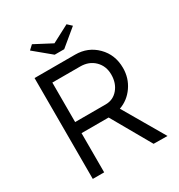

<svg xmlns="http://www.w3.org/2000/svg" viewBox="-204 -1019 1074 1154"><g transform="rotate(-30 333.0 -441.5)"><path d="M102 0V-700H384Q472 -700 532.5 -639.5Q593 -579 593 -487Q593 -417 554.5 -361.5Q516 -306 454 -284L620 1L524 0L369 -272H181V0ZM161 -857 190 -884 310 -821 430 -884 459 -857 343 -761H277ZM181 -349H393Q445 -349 478.5 -388.5Q512 -428 512 -488Q512 -547 473.5 -585Q435 -623 374 -623H181Z"/></g></svg>

Font: Easer Grotesk Light
Style: Regular
Weight: 300
Designer: Boardeaser, Bonnie Shaver-Troup, Thomas Jockin
Foundry: Lexend
Version: Version 1.008;Glyphs 3.1.2 (3151)